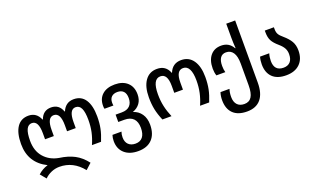

<svg xmlns="http://www.w3.org/2000/svg" viewBox="-96 -1329 3548 2141"><g transform="rotate(-20 1678.0 -259.0)"><path d="M362 103Q312 103 266 122.5Q220 142 185 177L128 108Q179 61 246 41Q48 -57 48 -280Q48 -410 95 -480.5Q142 -551 232 -551Q328 -551 367 -456H371Q405 -551 500 -551Q595 -551 629 -456H633Q651 -501 685 -526Q719 -551 769 -551Q859 -551 905.5 -480.5Q952 -410 952 -281Q952 -202 939 -139Q926 -76 895 0H787Q818 -71 832 -136.5Q846 -202 846 -278Q846 -370 825 -415Q804 -460 759 -460Q682 -460 682 -312V-240H579V-312Q579 -460 500 -460Q422 -460 422 -312V-240H318V-312Q318 -460 240 -460Q197 -460 176 -416Q155 -372 155 -280Q155 -160 220.5 -85Q286 -10 394 9Q497 23 571 62Q645 101 705 179L636 242Q525 103 362 103Z M1030 42Q1030 4 1041 -29H1148Q1137 0 1137 36Q1137 91 1167.5 121Q1198 151 1251 151Q1307 151 1336.5 114Q1366 77 1366 6Q1366 -67 1330 -104.5Q1294 -142 1223 -142H1151V-229H1225Q1287 -229 1319.5 -261.5Q1352 -294 1352 -353Q1352 -407 1326.5 -433.5Q1301 -460 1255 -460Q1210 -460 1185 -436Q1160 -412 1160 -367Q1160 -347 1163 -333H1057Q1053 -346 1053 -369Q1053 -453 1107 -501Q1161 -549 1256 -549Q1350 -549 1404.5 -498.5Q1459 -448 1459 -359Q1459 -296 1428.5 -253.5Q1398 -211 1342 -191Q1404 -172 1439.5 -120.5Q1475 -69 1475 7Q1475 118 1417 179Q1359 240 1252 240Q1149 240 1089.5 187Q1030 134 1030 42Z M1565 -282Q1565 -408 1615.5 -479.5Q1666 -551 1757 -551Q1862 -551 1899 -453H1902Q1941 -551 2044 -551Q2135 -551 2185 -479.5Q2235 -408 2235 -282Q2235 -203 2222 -139.5Q2209 -76 2178 0H2070Q2100 -69 2114.5 -135.5Q2129 -202 2129 -279Q2129 -368 2105 -414Q2081 -460 2035 -460Q1993 -460 1972.5 -425Q1952 -390 1952 -318V-234H1849V-318Q1849 -460 1765 -460Q1672 -460 1672 -280Q1672 -204 1686.5 -137.5Q1701 -71 1731 0H1623Q1592 -73 1578.5 -137.5Q1565 -202 1565 -282Z M2322 27Q2322 -23 2336 -65H2443Q2429 -26 2429 27Q2429 86 2458.5 118.5Q2488 151 2543 151Q2601 151 2629 107Q2657 63 2657 -31V-287Q2657 -374 2627.5 -417.5Q2598 -461 2544 -461Q2499 -461 2476 -428Q2453 -395 2453 -333Q2453 -290 2463 -256H2357Q2344 -295 2344 -340Q2344 -438 2390.5 -494Q2437 -550 2519 -550Q2612 -550 2657 -469H2662Q2657 -539 2657 -592V-760H2763V-23Q2763 106 2707 173Q2651 240 2543 240Q2435 240 2378.5 184.5Q2322 129 2322 27Z M2874 -198Q2874 -246 2886 -286H2995Q2982 -244 2982 -198Q2982 -140 3009.5 -110Q3037 -80 3092 -80Q3143 -80 3171.5 -111Q3200 -142 3200 -203Q3200 -242 3183 -273Q3166 -304 3129 -336Q3076 -381 3055.5 -420Q3035 -459 3035 -520V-541H3143V-518Q3143 -481 3156.5 -457.5Q3170 -434 3205 -405Q3260 -358 3286 -313Q3312 -268 3312 -205Q3312 -104 3253.5 -47Q3195 10 3091 10Q2985 10 2929.5 -44.5Q2874 -99 2874 -198Z"/></g></svg>

Font: Noto Sans Georgian Medium Narrow
Style: Regular
Weight: 500
Width: 4
Designer: Monotype Design team
Foundry: Monotype Imaging Inc.
Version: Version 1.000